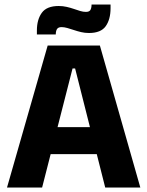

<svg xmlns="http://www.w3.org/2000/svg" viewBox="-20 -844 663 864"><path d="M11.5 0 194.5 -639H429.5L611.5 0H453.5L318 -536H306.5L169.5 0ZM167 -150.5V-272H455V-150.5ZM380.5 -695.5Q362 -695.5 345 -699.5Q328 -703.5 312.5 -708.8Q297 -714 283 -718Q269 -722 257 -722Q243 -722 237.2 -714.2Q231.5 -706.5 231 -691V-689H146V-707Q146 -755.5 168 -786.2Q190 -817 244 -817Q263 -817 280.2 -813Q297.5 -809 312.5 -803.8Q327.5 -798.5 341 -794.5Q354.5 -790.5 366.5 -790.5Q381 -790.5 386.2 -798.2Q391.5 -806 392 -821.5V-823.5H477.5V-807Q477.5 -757 455.8 -726.2Q434 -695.5 380.5 -695.5Z"/></svg>

Font: Anek Bangla Medium
Style: Bold
Weight: 700
Version: Version 1.003